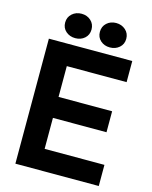

<svg xmlns="http://www.w3.org/2000/svg" viewBox="-138 -1044 896 1132"><g transform="rotate(15 310.5 -477.5)"><path d="M577 0H68V-763H577V-634H212V-446H539V-318H212V-129H577ZM136 -880Q136 -913 159.5 -934Q183 -955 217 -955Q251 -955 274 -934Q297 -913 297 -880Q297 -847 274 -826.5Q251 -806 217 -806Q183 -806 159.5 -826.5Q136 -847 136 -880ZM348 -880Q348 -913 371 -934Q394 -955 428 -955Q462 -955 485.5 -934Q509 -913 509 -880Q509 -847 485.5 -826.5Q462 -806 428 -806Q394 -806 371 -826.5Q348 -847 348 -880Z"/></g></svg>

Font: Open Sauce One
Style: Bold
Weight: 700
Designer: Alfredo Marco Pradil
Foundry: Creative Sauce Fz LLC
Version: Version 1.477